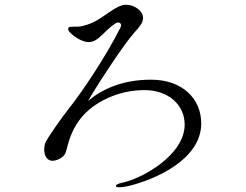

<svg xmlns="http://www.w3.org/2000/svg" viewBox="-20 -773 1040 812"><path d="M619 -436C500 -436 415 -398 352 -346C357 -353 362 -362 367 -371C406 -436 503 -584 548 -635C571 -661 585 -676 585 -697C585 -727 549 -753 513 -753C469 -753 418 -695 363 -674C356 -671 346 -667 329 -663C317 -660 305 -660 286 -660C273 -660 268 -658 268 -649C268 -647 270 -643 273 -639C296 -613 332 -595 355 -595C397 -595 420 -643 468 -674C471 -676 476 -678 480 -678C483 -678 492 -676 492 -666C492 -661 489 -655 484 -646C430 -540 334 -392 266 -307C244 -280 186 -197 174 -174C169 -165 167 -152 167 -139C167 -113 181 -93 201 -93C219 -93 248 -105 257 -126C268 -151 276 -265 397 -338C445 -367 512 -392 590 -392C693 -392 761 -329 761 -246C761 -118 583 -19 500 -1C482 3 470 7 470 13C470 18 477 19 486 19C492 19 505 18 526 13C629 -12 831 -95 831 -251C831 -357 750 -436 619 -436Z"/></svg>

Font: Shippori Mincho OTF
Style: Regular
Weight: 400
Designer: FONTDASU
Foundry: FONTDASU / Google Inc. / but / Adobe
Version: Version 3.300;hotconv 1.0.109;makeotfexe 2.5.65596